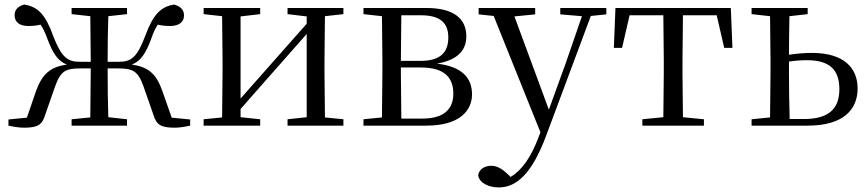

<svg xmlns="http://www.w3.org/2000/svg" viewBox="-20 -551 3800 842"><path d="M294 -489 376 -480 378 -280H331C277 -280 250 -298 213 -394C179 -489 145 -522 86 -531C58 -523 44 -508 44 -484C44 -454 66 -437 104 -437C125 -437 142 -439 158 -443C168 -428 177 -410 187 -383C212 -315 236 -282 273 -268C201 -257 166 -228 138 -152L98 -35L17 -27V0C39 5 64 9 86 9C146 9 165 -4 178 -47L222 -173C246 -240 268 -251 333 -251H378L376 -36L294 -28V0H537V-28L455 -37C453 -92 452 -175 452 -251H498C562 -251 585 -240 609 -173L653 -47C666 -4 685 9 746 9C767 9 791 5 814 0V-27L733 -35L692 -152C665 -228 631 -257 558 -268C596 -282 619 -315 644 -383C653 -410 662 -428 672 -443C688 -439 705 -437 727 -437C764 -437 787 -454 787 -483C787 -508 772 -523 744 -531C686 -522 652 -489 617 -394C581 -298 555 -280 500 -280H452C452 -344 453 -425 455 -480L537 -489V-516H294Z M1241 -489 1325 -479V-447L1165 -266L1035 -119V-479L1121 -489V-516H873V-489L954 -480L956 -288V-229L954 -36L873 -28V0H1121V-28L1035 -37V-73L1190 -249L1325 -402V-37L1241 -28V0H1486V-28L1405 -36L1403 -229V-288L1405 -480L1486 -489V-516H1241Z M1654 0H1849C1997 0 2050 -67 2050 -137C2050 -210 2006 -259 1896 -272C1996 -289 2025 -338 2025 -392C2025 -467 1973 -516 1849 -516H1574V-489L1655 -480L1657 -288V-229L1655 -36L1574 -28V0ZM1740 -484H1826C1911 -484 1946 -450 1946 -387C1946 -317 1907 -284 1823 -284H1738ZM1738 -255H1826C1930 -255 1968 -210 1968 -140C1968 -71 1925 -31 1832 -31H1740L1738 -229Z M2437 -488 2532 -480 2461 -274 2387 -70 2236 -479 2327 -488V-516H2079V-488L2145 -481L2350 29L2339 58C2308 138 2269 196 2219 225L2207 213C2184 191 2161 176 2135 176C2107 176 2082 189 2077 217C2081 251 2123 271 2167 271C2248 271 2314 206 2374 47L2571 -481L2639 -488V-516H2437Z M2888 0H3067V-28L2975 -37L2973 -229V-288L2975 -484H3123L3156 -341H3192L3185 -516H2679L2672 -341H2708L2741 -484H2889L2891 -288V-229L2889 -37L2797 -28V0Z M3276 0H3522C3679 0 3741 -71 3741 -163C3741 -252 3682 -319 3541 -319C3508 -319 3474 -316 3440 -311C3440 -364 3441 -432 3442 -480L3522 -489V-516H3276V-489L3357 -480L3359 -288V-229L3357 -36L3276 -28ZM3440 -281C3466 -285 3492 -287 3519 -287C3616 -287 3661 -247 3661 -160C3661 -70 3610 -29 3505 -29H3443C3441 -85 3440 -171 3440 -229Z"/></svg>

Font: Noto Serif CJK TC
Style: Regular
Weight: 400
Designer: Ryoko NISHIZUKA 西塚涼子 (kana & ideographs); Frank Grießhammer (Latin, Greek & Cyrillic); Wenlong ZHANG 张文龙 (bopomofo); San
Foundry: Adobe
Version: Version 2.001;hotconv 1.1.0;makeotfexe 2.6.0